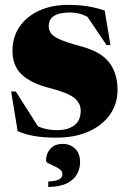

<svg xmlns="http://www.w3.org/2000/svg" viewBox="-20 -547 522 784"><path d="M258 -527Q304.5 -527 338.5 -521.2Q372.5 -515.5 407.5 -504L431 -363H415L337 -478.5Q319 -488 301.2 -492Q283.5 -496 266 -496Q179 -496 179 -440.5Q179 -424 188.2 -411Q197.5 -398 225 -385.8Q252.5 -373.5 308.5 -358.5Q392 -336.5 426 -291.8Q460 -247 460 -180Q460 -123 429 -79Q398 -35 342 -10Q286 15 210 15Q153.5 15 115 7.5Q76.5 0 52 -11.5L25.5 -173.5H44.5L135 -31Q153 -23 173 -19.2Q193 -15.5 212.5 -15.5Q257 -15.5 283.2 -35Q309.5 -54.5 309.5 -95Q309.5 -126.5 282.5 -147.8Q255.5 -169 181 -188Q106.5 -207 68.8 -242.5Q31 -278 31 -340Q31 -395.5 59.5 -437.5Q88 -479.5 139.2 -503.2Q190.5 -527 258 -527ZM177 194Q209.5 193 222.2 185Q235 177 235 165.5Q235 153 225 145Q215 137 201.5 131.2Q188 125.5 178 120.2Q168 115 168 108.5Q168 79.5 186.2 60Q204.5 40.5 236 40.5Q265.5 40.5 286.2 59.5Q307 78.5 307 116Q307 140 295.2 162.8Q283.5 185.5 255.2 200.5Q227 215.5 177 216.5Z"/></svg>

Font: Newsreader Display ExtraBold
Style: Regular
Weight: 800
Designer: Hugues Gentile
Foundry: Production Type
Version: Version 1.001